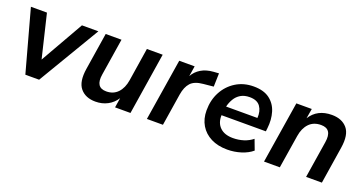

<svg xmlns="http://www.w3.org/2000/svg" viewBox="-34 -960 2686 1428"><g transform="rotate(20 1309.0 -246.0)"><path d="M170 0 36 -489H163L245 -147L440 -489H570L279 0Z M727 10Q648 10 606.5 -40Q565 -90 582 -197L628 -489H753L707 -198Q689 -89 777 -89Q833 -89 868 -126Q903 -163 913 -227L954 -489H1079L1002 0H880L892 -77Q865 -35 822.5 -12.5Q780 10 727 10Z M1132 0 1210 -489H1332L1319 -407Q1341 -447 1381 -471Q1421 -495 1477 -499L1520 -502L1517 -396L1436 -388Q1369 -382 1339 -349Q1309 -316 1299 -254L1259 0Z M1770 10Q1696 10 1641.5 -17.5Q1587 -45 1557 -95Q1527 -145 1527 -212Q1527 -294 1561.5 -358.5Q1596 -423 1657 -461Q1718 -499 1797 -499Q1877 -499 1924 -463.5Q1971 -428 1988.5 -369.5Q2006 -311 1998 -242L1995 -216H1644Q1642 -155 1678 -120Q1714 -85 1781 -85Q1825 -85 1864.5 -97.5Q1904 -110 1935 -135L1966 -53Q1931 -23 1878.5 -6.5Q1826 10 1770 10ZM1796 -414Q1754 -414 1725 -396.5Q1696 -379 1679 -350Q1662 -321 1654 -288H1902Q1906 -342 1881 -378Q1856 -414 1796 -414Z M2059 0 2137 -489H2259L2246 -411Q2301 -499 2416 -499Q2496 -499 2538 -449.5Q2580 -400 2563 -293L2517 0H2392L2438 -291Q2456 -401 2366 -401Q2307 -401 2271.5 -364Q2236 -327 2226 -263L2184 0Z"/></g></svg>

Font: Nunito Sans
Style: Bold Italic
Weight: 700
Italic angle: -9°
Designer: Vernon Adams
Foundry: Vernon Adams
Version: Version 3.006; ttfautohint (v1.8.3)